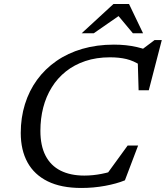

<svg xmlns="http://www.w3.org/2000/svg" viewBox="-20 -923 823 953"><path d="M569.5 -84 499 -43 613.5 -200.5H665.5L600 -28Q558.5 -11 501.2 -0.5Q444 10 384 10Q283.5 10 216.8 -23Q150 -56 116.5 -117Q83 -178 83 -263Q83 -339 103.8 -405.8Q124.5 -472.5 164 -526.8Q203.5 -581 260 -620.2Q316.5 -659.5 388.5 -680.5Q460.5 -701.5 545.5 -701.5Q576.5 -701.5 604.8 -698.5Q633 -695.5 659.2 -689.5Q685.5 -683.5 709.5 -674.5L680.5 -674L747 -724H783L718.5 -475H668L663.5 -628.5L679 -598Q643 -621.5 607.2 -630Q571.5 -638.5 526 -638.5Q458.5 -638.5 403.5 -620Q348.5 -601.5 306.8 -568.2Q265 -535 236.8 -489.2Q208.5 -443.5 194.5 -389Q180.5 -334.5 180.5 -273.5Q180.5 -200 206 -150.5Q231.5 -101 280.5 -76.2Q329.5 -51.5 398.5 -51.5Q441 -51.5 484.2 -60Q527.5 -68.5 569.5 -84ZM385.5 -758 543 -903H620.5L690 -758H639.5L561.5 -851.5H580.5L445.5 -758Z"/></svg>

Font: Newsreader 11pt
Style: Italic
Weight: 400
Italic angle: -17°
Version: Version 1.003